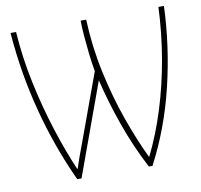

<svg xmlns="http://www.w3.org/2000/svg" viewBox="-80 -799 931 890"><g transform="rotate(-10 385.5 -353.5)"><path d="M213 7Q137 -156 89 -338Q41 -520 26 -714H52Q60 -593 85.5 -472.5Q111 -352 146.5 -241Q182 -130 221 -40H223Q230 -62 241 -92.5Q252 -123 266 -160L380 -472Q373 -510 368 -554Q363 -598 359.5 -640Q356 -682 356 -714H382Q387 -586 413.5 -463Q440 -340 478.5 -231.5Q517 -123 558 -38H560Q607 -133 641.5 -243.5Q676 -354 696.5 -473.5Q717 -593 722 -714H748Q741 -527 696.5 -341Q652 -155 567 7H550Q495 -98 455.5 -210Q416 -322 391 -427L233 7Z"/></g></svg>

Font: Noto Sans SemiCondensed Thin
Style: Regular
Weight: 100
Width: 4
Designer: Monotype Design Team
Foundry: Monotype Imaging Inc.
Version: Version 2.013; ttfautohint (v1.8.4.7-5d5b)